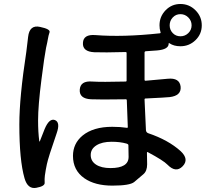

<svg xmlns="http://www.w3.org/2000/svg" viewBox="-20 -884 1040 963"><path d="M162 58Q119 66 103 10Q77 -80 77 -260Q77 -396 112 -624Q116 -653 119 -682L121 -699Q128 -761 181 -749Q234 -738 228.5 -722Q223 -706 220.5 -690Q218 -674 211 -644Q203 -604 188 -486Q171 -354 171 -280Q171 -221 177 -176Q178 -171 180 -176L204 -237Q227 -292 255 -282Q284 -271 264 -215Q222 -94 215 -60Q209 -32 205 -3Q203 13 204 32Q206 50 162 58ZM403 10Q346 -30 346 -102Q346 -164 394 -204Q448 -248 543 -248Q584 -248 616 -243Q621 -242 621 -247L616 -381Q616 -386 611 -386Q475 -384 437 -386Q377 -389 380 -434Q383 -480 443 -475Q490 -472 610 -475Q615 -475 615 -480V-618Q615 -623 610 -623Q501 -620 453 -622Q393 -625 396 -669Q398 -713 459 -708Q597 -697 782 -717Q787 -718 785 -723Q780 -739 780 -757Q780 -801 810.5 -832.5Q841 -864 885 -864Q929 -864 960.5 -832.5Q992 -801 992 -757Q992 -713 960.5 -682.5Q929 -652 885 -652Q852 -652 830 -667Q826 -670 826 -665Q826 -636 768 -631L711 -627Q705 -626 705 -620V-484Q705 -479 710 -479L821 -489Q881 -495 886 -449Q890 -404 831 -397Q815 -395 710 -390Q705 -390 705 -385L712 -231Q713 -220 723 -216Q824 -182 886 -126Q930 -85 896 -50Q862 -15 820 -58Q800 -79 721 -121Q717 -123 717 -118Q718 -91 718 -60Q718 -26 699 -10Q676 10 653 29Q631 47 543.5 47Q456 47 403 10ZM534 -41Q625 -41 625 -97Q625 -127 624 -156Q624 -161 614 -164Q582 -173 540 -173Q492 -173 463.5 -155Q435 -137 435 -106.5Q435 -76 461.5 -58.5Q488 -41 534 -41ZM885 -702Q908 -702 924.5 -718Q941 -734 941 -757Q941 -780 924.5 -796.5Q908 -813 885 -813Q862 -813 846.5 -796.5Q831 -780 831 -757Q831 -734 846.5 -718Q862 -702 885 -702Z"/></svg>

Font: Resource Han Rounded KR Medium
Style: Regular
Weight: 500
Designer: Cyano Hao (round all glyphs); Ryoko NISHIZUKA 西塚涼子 (kana, bopomofo & ideographs); Paul D. Hunt (Latin, Greek & Cyrillic)
Foundry: Cyano Hao
Version: 0.990